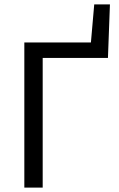

<svg xmlns="http://www.w3.org/2000/svg" viewBox="-20 -848 538 868"><path d="M90 0V-656H391L406 -828H477L468 -586H173V0Z"/></svg>

Font: Source Sans Pro
Style: Regular
Weight: 400
Designer: Paul D. Hunt
Foundry: Adobe Systems Incorporated
Version: Version 2.021;PS 2.000;hotconv 1.0.86;makeotf.lib2.5.63406